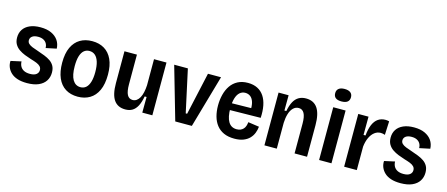

<svg xmlns="http://www.w3.org/2000/svg" viewBox="-48 -1278 4291 1845"><g transform="rotate(15 2097.0 -355.0)"><path d="M242 13Q186 13 146.5 0Q107 -13 82 -36.5Q57 -60 45 -89.5Q33 -119 35 -152L139 -175Q139 -149 150.5 -127Q162 -105 186 -92.5Q210 -80 247 -80Q289 -80 310 -96.5Q331 -113 331 -139Q331 -161 317.5 -175.5Q304 -190 279 -200Q254 -210 219 -220Q187 -230 155.5 -242.5Q124 -255 97 -273.5Q70 -292 54 -319.5Q38 -347 38 -387Q38 -432 60 -466Q82 -500 125.5 -519.5Q169 -539 232 -539Q296 -539 340 -518.5Q384 -498 408 -463Q432 -428 434 -381L329 -359Q329 -384 318 -403.5Q307 -423 285.5 -434Q264 -445 233 -445Q195 -445 174.5 -430Q154 -415 154 -390Q154 -370 168 -356.5Q182 -343 207 -333Q232 -323 266 -312Q302 -300 335 -287Q368 -274 393.5 -256.5Q419 -239 434 -212.5Q449 -186 449 -146Q449 -100 426 -64Q403 -28 357 -7.5Q311 13 242 13Z M746 13Q675 13 624 -19Q573 -51 546 -113.5Q519 -176 519 -265Q519 -358 547.5 -418.5Q576 -479 627 -509Q678 -539 747 -539Q816 -539 867 -508.5Q918 -478 946 -417.5Q974 -357 974 -266Q974 -172 945.5 -110Q917 -48 865.5 -17.5Q814 13 746 13ZM749 -82Q781 -82 803.5 -101.5Q826 -121 838 -160.5Q850 -200 850 -258Q850 -319 837.5 -359.5Q825 -400 801.5 -420.5Q778 -441 744 -441Q713 -441 690.5 -422Q668 -403 656 -364Q644 -325 644 -264Q644 -173 671.5 -127.5Q699 -82 749 -82Z M1220 13Q1144 13 1106.5 -41Q1069 -95 1069 -207V-525H1193V-230Q1193 -160 1210.5 -126.5Q1228 -93 1265 -93Q1287 -93 1304.5 -105.5Q1322 -118 1334.5 -141Q1347 -164 1354 -196Q1361 -228 1363 -266V-525H1487V-213V0H1387L1388 -156H1369Q1358 -96 1338.5 -59Q1319 -22 1290 -4.5Q1261 13 1220 13Z M1715 0 1564 -524H1700L1792 -101H1806L1900 -524H2030L1880 0Z M2305 13Q2243 13 2199 -7Q2155 -27 2127 -63Q2099 -99 2085.5 -148Q2072 -197 2072 -255Q2072 -312 2085 -363.5Q2098 -415 2125 -454.5Q2152 -494 2194.5 -516.5Q2237 -539 2295 -539Q2350 -539 2390.5 -518.5Q2431 -498 2456.5 -459.5Q2482 -421 2492.5 -367Q2503 -313 2499 -246L2159 -241V-309L2417 -313L2386 -280Q2390 -336 2379 -371.5Q2368 -407 2346 -423.5Q2324 -440 2295 -440Q2263 -440 2240 -419.5Q2217 -399 2205 -359Q2193 -319 2193 -260Q2193 -172 2220.5 -126Q2248 -80 2303 -80Q2325 -80 2341.5 -87Q2358 -94 2369.5 -106.5Q2381 -119 2387 -136.5Q2393 -154 2395 -175L2505 -159Q2502 -127 2490 -96Q2478 -65 2454.5 -40.5Q2431 -16 2394 -1.5Q2357 13 2305 13Z M2602 0V-332V-525H2702L2701 -373H2720Q2731 -431 2751 -467.5Q2771 -504 2801.5 -521.5Q2832 -539 2873 -539Q2950 -539 2988 -483Q3026 -427 3026 -314V0H2902V-295Q2902 -366 2883.5 -399Q2865 -432 2829 -432Q2797 -432 2774 -409Q2751 -386 2739 -346.5Q2727 -307 2725 -257V0Z M3146 0V-525H3269V0ZM3207 -599Q3168 -599 3148.5 -614.5Q3129 -630 3129 -661Q3129 -691 3149 -707Q3169 -723 3207 -723Q3246 -723 3266 -707Q3286 -691 3286 -661Q3286 -630 3266 -614.5Q3246 -599 3207 -599Z M3395 0V-286V-525H3497L3496 -343H3516Q3522 -409 3540.5 -452Q3559 -495 3590 -516.5Q3621 -538 3663 -538Q3671 -538 3680 -537Q3689 -536 3700 -533L3694 -397Q3684 -401 3672 -403Q3660 -405 3651 -405Q3618 -405 3590.5 -384Q3563 -363 3545 -324.5Q3527 -286 3521 -234V0Z M3958 13Q3902 13 3862.5 0Q3823 -13 3798 -36.5Q3773 -60 3761 -89.5Q3749 -119 3751 -152L3855 -175Q3855 -149 3866.5 -127Q3878 -105 3902 -92.5Q3926 -80 3963 -80Q4005 -80 4026 -96.5Q4047 -113 4047 -139Q4047 -161 4033.5 -175.5Q4020 -190 3995 -200Q3970 -210 3935 -220Q3903 -230 3871.5 -242.5Q3840 -255 3813 -273.5Q3786 -292 3770 -319.5Q3754 -347 3754 -387Q3754 -432 3776 -466Q3798 -500 3841.5 -519.5Q3885 -539 3948 -539Q4012 -539 4056 -518.5Q4100 -498 4124 -463Q4148 -428 4150 -381L4045 -359Q4045 -384 4034 -403.5Q4023 -423 4001.5 -434Q3980 -445 3949 -445Q3911 -445 3890.5 -430Q3870 -415 3870 -390Q3870 -370 3884 -356.5Q3898 -343 3923 -333Q3948 -323 3982 -312Q4018 -300 4051 -287Q4084 -274 4109.5 -256.5Q4135 -239 4150 -212.5Q4165 -186 4165 -146Q4165 -100 4142 -64Q4119 -28 4073 -7.5Q4027 13 3958 13Z"/></g></svg>

Font: Bricolage Grotesque SemiCondensed SemiBold
Style: Regular
Weight: 600
Width: 4
Designer: Mathieu Triay
Foundry: Atelier Triay
Version: Version 1.001;gftools[0.9.33.dev8+g029e19f]